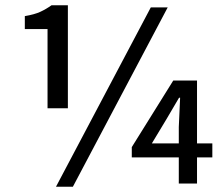

<svg xmlns="http://www.w3.org/2000/svg" viewBox="-20 -695 849 727"><path d="M192 12 551 -667H615L256 12ZM160 -285V-585H74V-634Q110 -640 132 -650Q154 -660 175 -675H237V-285ZM657 0V-214L662 -325H658L611 -245L555 -152H784V-99H479V-138L636 -390H726V0Z"/></svg>

Font: Assistant ExtraLight SemiBold
Style: Regular
Weight: 600
Version: Version 3.000